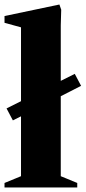

<svg xmlns="http://www.w3.org/2000/svg" viewBox="-32 -830 379 850"><path d="M-12 0V-20L61 -50V-315L25 -297L-3 -350L61 -382V-709L-12 -729V-759L231 -810L239 -787L237 -718V-472L299 -503L327 -450L237 -404V-50L310 -20V0Z"/></svg>

Font: Wittgenstein Black
Style: Regular
Weight: 900
Designer: Jörg Drees
Foundry: Jörg Drees
Version: Version 1.303; ttfautohint (v1.8.4.7-5d5b)